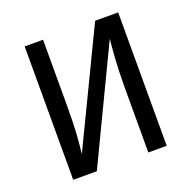

<svg xmlns="http://www.w3.org/2000/svg" viewBox="-123 -811 929 932"><g transform="rotate(-20 341.5 -344.5)"><path d="M583 -689H464L182 -103C189 -162 195 -229 195 -353V-689H100V0H222L501 -583C496 -533 488 -444 488 -336V0H583Z"/></g></svg>

Font: Fira Math
Style: Regular
Weight: 400
Designer: Xiangdong Zeng
Foundry: Xiangdong Zeng
Version: Version 0.3.4